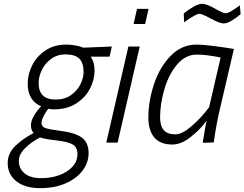

<svg xmlns="http://www.w3.org/2000/svg" viewBox="-20 -742 1272 999"><path d="M20 107Q20 56 59 18Q98 -20 155 -50Q141 -64 141 -91Q141 -113 157.5 -141Q174 -169 194 -189Q124 -219 124 -307Q124 -355 147.5 -402Q171 -449 216.5 -479.5Q262 -510 324 -510Q371 -510 414 -494L562 -500L550 -447H452Q472 -418 472 -374Q472 -328 448.5 -281.5Q425 -235 377 -204Q329 -173 261 -173Q243 -173 231 -176Q217 -158 206.5 -137Q196 -116 196 -102Q196 -84 214.5 -76.5Q233 -69 288 -62Q371 -52 406 -26Q441 0 441 55Q441 103 410.5 144.5Q380 186 322.5 211.5Q265 237 189 237Q111 237 65.5 201.5Q20 166 20 107ZM415 -367Q415 -414 393 -436.5Q371 -459 320 -459Q278 -459 246 -435.5Q214 -412 197.5 -377.5Q181 -343 181 -310Q181 -224 269 -224Q317 -224 350 -247.5Q383 -271 399 -304.5Q415 -338 415 -367ZM383 59Q383 25 359.5 10.5Q336 -4 277 -11Q213 -18 189 -27Q145 -5 111.5 28Q78 61 78 95Q78 135 108 160Q138 185 194 185Q245 185 288 169.5Q331 154 357 125.5Q383 97 383 59Z M693 -696H753L735 -617H675ZM648 -500H707L592 0H533Z M752 -131Q752 -216 781.5 -304.5Q811 -393 868 -451.5Q925 -510 1003 -510Q1034 -510 1089.5 -503Q1145 -496 1197 -487L1121 -161Q1106 -97 1092 -1L1035 1Q1048 -86 1055 -114Q1021 -67 971.5 -28.5Q922 10 877 10Q814 10 783 -26.5Q752 -63 752 -131ZM1068 -184 1128 -443Q1053 -458 1004 -458Q945 -458 901.5 -406.5Q858 -355 835.5 -278.5Q813 -202 813 -131Q813 -87 832 -65Q851 -43 894 -43Q928 -43 978.5 -87Q1029 -131 1068 -184ZM1072 -648Q1068 -650 1048 -660Q1028 -670 1017 -670Q999 -670 938 -626L936 -672Q959 -691 986 -706.5Q1013 -722 1031 -722Q1046 -722 1064 -714.5Q1082 -707 1106 -693Q1110 -691 1127.5 -682Q1145 -673 1155 -673Q1165 -673 1185.5 -685.5Q1206 -698 1228 -714L1232 -668Q1211 -650 1186 -635Q1161 -620 1144 -620Q1122 -620 1072 -648Z"/></svg>

Font: Cairo Light
Style: Italic
Weight: 300
Italic angle: -13°
Designer: Mohamed Gaber, Accademia di Belle Arti di Urbino and others
Foundry: Kief Type Foundry, Accademia di Belle Arti di Urbino and others
Version: Version 3.011